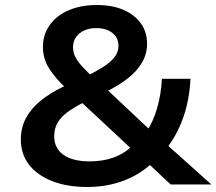

<svg xmlns="http://www.w3.org/2000/svg" viewBox="-20 -735 862 765"><path d="M328 10Q247 10 187.5 -13.5Q128 -37 95.5 -79Q63 -121 63 -179Q63 -228 84.5 -266.5Q106 -305 143.5 -335Q181 -365 229 -388L265 -407L247 -380Q201 -422 176 -461.5Q151 -501 151 -548Q151 -597 178 -635Q205 -673 253.5 -694Q302 -715 365 -715Q428 -715 472.5 -695.5Q517 -676 541.5 -641.5Q566 -607 566 -561Q566 -521 546 -486Q526 -451 487 -421Q448 -391 390 -363L395 -389L582 -213L564 -211Q590 -249 606 -304Q622 -359 625 -421H739Q735 -337 710 -266.5Q685 -196 643 -143L637 -166L822 0H660L566 -88H589Q540 -41 473.5 -15.5Q407 10 328 10ZM338 -92Q392 -92 435.5 -108.5Q479 -125 511 -158V-135L288 -343L337 -339L306 -323Q273 -306 248 -287.5Q223 -269 209.5 -246Q196 -223 196 -192Q196 -144 233 -118Q270 -92 338 -92ZM364 -623Q323 -623 297 -602Q271 -581 271 -547Q271 -526 280.5 -507.5Q290 -489 308.5 -469Q327 -449 354 -424L321 -429Q358 -448 387.5 -466Q417 -484 434.5 -505Q452 -526 452 -552Q452 -585 427.5 -604Q403 -623 364 -623Z"/></svg>

Font: Nunito Sans 10pt SemiExpanded
Style: Bold
Weight: 700
Width: 6
Designer: Vernon Adams
Foundry: Vernon Adams
Version: Version 3.101;gftools[0.9.27]